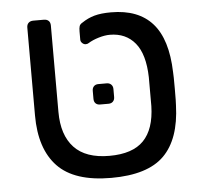

<svg xmlns="http://www.w3.org/2000/svg" viewBox="-46 -624 722 682"><g transform="rotate(-5 315.0 -283.0)"><path d="M73.2 -234.9V-547.9Q73.2 -559.1 79.6 -564.9Q85.9 -570.8 96.2 -570.8H133.8Q145 -570.8 151.1 -564.9Q157.2 -559.1 157.2 -547.9V-240.2Q157.2 -157.2 198.7 -113Q240.2 -68.8 324.2 -68.8Q407.2 -68.8 446.5 -109.4Q485.8 -149.9 487.8 -231.9V-263.2V-335Q485.8 -417 452.9 -457Q419.9 -497.1 362.8 -497.1Q344.7 -497.1 322.8 -490.5Q300.8 -483.9 285.2 -474.1Q281.2 -471.2 274.9 -471.2Q268.1 -471.2 262.5 -476.6Q256.8 -481.9 256.8 -488.8V-518.1Q256.8 -530.3 259 -537.1Q261.2 -543.9 270 -548.8Q291 -563 314.5 -569.6Q337.9 -576.2 374 -576.2Q471.2 -576.2 521.5 -519.5Q571.8 -462.9 575.2 -345.2Q576.2 -335.4 576.2 -286.1Q576.2 -237.3 575.2 -227.1Q571.3 -106.9 512.7 -48.6Q454.1 9.8 324.2 9.8Q192.9 9.8 133.1 -52.7Q73.2 -115.2 73.2 -234.9ZM285.2 -275.4V-304.2Q285.2 -314 291 -320.1Q296.9 -326.2 307.1 -326.2H336.9Q346.7 -326.2 352.8 -320.1Q358.9 -314 358.9 -304.2V-275.4Q358.9 -265.6 353 -259.5Q347.2 -253.4 336.9 -253.4H307.1Q296.9 -253.4 291 -259.3Q285.2 -265.1 285.2 -275.4Z"/></g></svg>

Font: Rubik AZ
Style: Regular
Weight: 400
Designer: Hubert and Fischer
Foundry: Hubert & Fischer
Version: Version 2.000